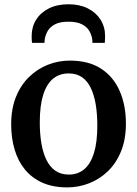

<svg xmlns="http://www.w3.org/2000/svg" viewBox="-20 -844 626 876"><path d="M31 -276.5Q31 -348 53 -402.2Q75 -456.5 113 -493.2Q151 -530 199 -548.8Q247 -567.5 298.5 -567.5Q385 -567.5 441.5 -530.5Q498 -493.5 526.2 -428.5Q554.5 -363.5 554.5 -280Q554.5 -208 532.2 -153.5Q510 -99 472 -62.5Q434 -26 386 -7.5Q338 11 286.5 11Q222 11 174 -10.2Q126 -31.5 94.2 -70Q62.5 -108.5 46.8 -161.2Q31 -214 31 -276.5ZM294 -47.5Q335.5 -47.5 364.5 -72Q393.5 -96.5 408.8 -146Q424 -195.5 424 -271Q424 -323.5 416.8 -367.2Q409.5 -411 394.2 -442.8Q379 -474.5 354.2 -491.8Q329.5 -509 293.5 -509Q251.5 -509 222 -484.8Q192.5 -460.5 177 -411Q161.5 -361.5 161.5 -285.5Q161.5 -232.5 169 -189Q176.5 -145.5 192.2 -113.8Q208 -82 233 -64.8Q258 -47.5 294 -47.5ZM292.5 -824.5Q343.5 -824.5 381 -805.5Q418.5 -786.5 439 -753.8Q459.5 -721 459.5 -679.5Q459.5 -672.5 459 -663.5Q458.5 -654.5 458 -648.5H401.5Q402 -652 401.8 -656.5Q401.5 -661 400.5 -666.5Q397.5 -685.5 387 -703.5Q376.5 -721.5 353.8 -733.2Q331 -745 292.5 -745Q254 -745 231.2 -733.2Q208.5 -721.5 198 -703.2Q187.5 -685 184.5 -666.5Q184 -661 183.5 -656.5Q183 -652 183 -648.5H126.5Q125 -654.5 124.8 -663.5Q124.5 -672.5 124.5 -679.5Q124.5 -721.5 144.8 -754Q165 -786.5 202.8 -805.5Q240.5 -824.5 292.5 -824.5Z"/></svg>

Font: Merriweather 24pt SemiBold
Style: Regular
Weight: 600
Designer: Eben Sorkin
Foundry: Eben Sorkin
Version: Version 2.100